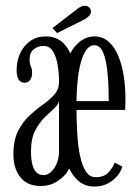

<svg xmlns="http://www.w3.org/2000/svg" viewBox="-20 -658 498 688"><path d="M126 8.5Q77.5 8.5 52.8 -23Q28 -54.5 28 -104.5Q28 -155 44.5 -188Q61 -221 85.2 -243.5Q109.5 -266 134 -283.2Q158.5 -300.5 175 -319.5Q191.5 -338.5 191.5 -364.5Q191.5 -396.5 186.5 -426Q181.5 -455.5 169.5 -474.5Q157.5 -493.5 135.5 -493.5Q117 -493.5 101.5 -481.8Q86 -470 86 -445Q86 -434 88.2 -427.2Q90.5 -420.5 92.8 -414.2Q95 -408 95 -397Q95 -381.5 88 -371.5Q81 -361.5 67.5 -361.5Q53.5 -361.5 46.5 -373.5Q39.5 -385.5 39.5 -406Q39.5 -439 52 -466.5Q64.5 -494 88 -510.8Q111.5 -527.5 144.5 -527.5Q178 -527.5 201.8 -508Q225.5 -488.5 238.5 -449.8Q251.5 -411 251.5 -353V-168Q251.5 -137.5 248 -115Q244.5 -92.5 237.2 -74.2Q230 -56 218.5 -38Q206.5 -22 182.5 -6.8Q158.5 8.5 126 8.5ZM135.5 -30.5Q158 -30.5 174.8 -56.2Q191.5 -82 191.5 -115.5V-298.5Q190.5 -284.5 175 -270.5Q159.5 -256.5 140 -237.5Q120.5 -218.5 105.8 -189.5Q91 -160.5 91 -116.5Q91 -91 95.2 -71.5Q99.5 -52 109.5 -41.2Q119.5 -30.5 135.5 -30.5ZM318 10.5Q282.5 10.5 258.2 -12.2Q234 -35 219.5 -73.8Q205 -112.5 198.8 -161.5Q192.5 -210.5 192.5 -263Q192.5 -328.5 202 -378.2Q211.5 -428 228.8 -461.2Q246 -494.5 268.8 -511Q291.5 -527.5 317.5 -527.5Q348.5 -527.5 369.8 -508.2Q391 -489 404.2 -456.8Q417.5 -424.5 423.5 -385Q429.5 -345.5 429.5 -305Q429.5 -294.5 429.2 -284.2Q429 -274 428.5 -264H247.5V-295.5H369.5Q369.5 -355 365 -400.2Q360.5 -445.5 349.2 -470.8Q338 -496 317.5 -496Q298.5 -496 284 -471Q269.5 -446 261.8 -397.5Q254 -349 254 -278Q254 -226 256.8 -180Q259.5 -134 267 -98.8Q274.5 -63.5 288 -43.2Q301.5 -23 323 -23Q353 -23 369.2 -40.8Q385.5 -58.5 391 -75.5L418.5 -61Q410 -32.5 382.5 -11Q355 10.5 318 10.5ZM184.5 -539.5 168 -557.5 254.5 -624Q261.5 -630 269.2 -633.8Q277 -637.5 284 -637.5Q290.5 -637.5 295.5 -634.5Q300.5 -631.5 303.5 -626Q306 -621.5 306 -616.5Q306 -607 297 -598.8Q288 -590.5 276 -585Z"/></svg>

Font: Imbue Light
Style: Regular
Weight: 300
Designer: Tyler Finck
Foundry: Etcetera Type Company
Version: Version 1.102